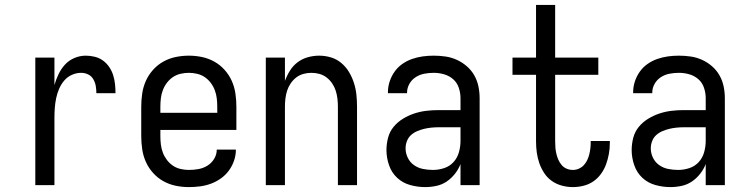

<svg xmlns="http://www.w3.org/2000/svg" viewBox="-20 -755 3040 783"><path d="M124 0V-520H202V-408Q208 -430 218.5 -452Q229 -474 245 -491.5Q261 -509 283.5 -518.5Q306 -528 330 -528Q348 -528 366.5 -523.5Q385 -519 400 -508Q415 -497 425.5 -481.5Q436 -466 441.5 -448.5Q447 -431 449 -412.5Q451 -394 451 -375H373Q373 -390 370.5 -404.5Q368 -419 360.5 -432Q353 -445 339.5 -451.5Q326 -458 311 -458Q291 -458 272.5 -449.5Q254 -441 241.5 -426Q229 -411 221 -392.5Q213 -374 209 -354.5Q205 -335 203.5 -315Q202 -295 202 -276V0Z M750 8Q723 8 696.5 2.5Q670 -3 646.5 -16Q623 -29 604.5 -49.5Q586 -70 575 -94.5Q564 -119 560 -146Q556 -173 556 -200V-320Q556 -347 560 -374Q564 -401 575 -425.5Q586 -450 604.5 -470.5Q623 -491 646.5 -504Q670 -517 696.5 -522.5Q723 -528 750 -528Q777 -528 803.5 -522.5Q830 -517 853.5 -504Q877 -491 895.5 -470.5Q914 -450 925 -425.5Q936 -401 940 -374Q944 -347 944 -320V-225H634V-200Q634 -183 636 -166Q638 -149 644 -133Q650 -117 660.5 -103Q671 -89 685 -79.5Q699 -70 716 -66Q733 -62 750 -62Q770 -62 789.5 -65.5Q809 -69 826 -79.5Q843 -90 853.5 -107.5Q864 -125 864 -145H942Q942 -122 934.5 -100Q927 -78 913.5 -59.5Q900 -41 881 -27.5Q862 -14 840.5 -6Q819 2 796 5Q773 8 750 8ZM866 -295V-320Q866 -337 864 -354Q862 -371 856 -387Q850 -403 839.5 -417Q829 -431 815 -440.5Q801 -450 784 -454Q767 -458 750 -458Q733 -458 716 -454Q699 -450 685 -440.5Q671 -431 660.5 -417Q650 -403 644 -387Q638 -371 636 -354Q634 -337 634 -320V-295Z M1064 0V-520H1142V-425Q1150 -447 1162.5 -467Q1175 -487 1193.5 -501Q1212 -515 1235 -521.5Q1258 -528 1281 -528Q1306 -528 1329.5 -521Q1353 -514 1372 -498Q1391 -482 1403.5 -461Q1416 -440 1423.5 -416.5Q1431 -393 1433.5 -368.5Q1436 -344 1436 -320V0H1358V-320Q1358 -337 1356 -353.5Q1354 -370 1349 -385.5Q1344 -401 1334.5 -415Q1325 -429 1312 -439Q1299 -449 1283 -453.5Q1267 -458 1250 -458Q1233 -458 1217 -453.5Q1201 -449 1188 -439Q1175 -429 1165.5 -415Q1156 -401 1151 -385.5Q1146 -370 1144 -353.5Q1142 -337 1142 -320V0Z M1714 8Q1683 8 1652.5 -0.5Q1622 -9 1599.5 -30Q1577 -51 1566.5 -81.5Q1556 -112 1556 -143Q1556 -168 1562.5 -193Q1569 -218 1585 -237.5Q1601 -257 1623 -270.5Q1645 -284 1669 -292Q1693 -300 1718 -303Q1743 -306 1769 -306H1858V-355Q1858 -376 1851 -397Q1844 -418 1828 -432Q1812 -446 1791 -452Q1770 -458 1749 -458Q1730 -458 1711 -454.5Q1692 -451 1675.5 -440.5Q1659 -430 1649.5 -413Q1640 -396 1640 -377V-375H1562V-378Q1562 -401 1569 -422.5Q1576 -444 1589 -462.5Q1602 -481 1620.5 -494Q1639 -507 1660.5 -514.5Q1682 -522 1704 -525Q1726 -528 1749 -528Q1773 -528 1797 -524.5Q1821 -521 1843 -511Q1865 -501 1883.5 -485Q1902 -469 1914 -448Q1926 -427 1931 -403Q1936 -379 1936 -355V0H1858V-86Q1850 -65 1835.5 -46.5Q1821 -28 1802 -15Q1783 -2 1760 3Q1737 8 1714 8ZM1746 -62Q1769 -62 1791.5 -69.5Q1814 -77 1829.5 -94Q1845 -111 1851.5 -134Q1858 -157 1858 -180V-236H1769Q1754 -236 1739 -234.5Q1724 -233 1709.5 -229.5Q1695 -226 1681 -220Q1667 -214 1656 -204Q1645 -194 1639.5 -179.5Q1634 -165 1634 -150Q1634 -130 1643 -111.5Q1652 -93 1668.5 -81.5Q1685 -70 1705 -66Q1725 -62 1746 -62Z M2316 8Q2294 8 2271.5 2Q2249 -4 2230.5 -17Q2212 -30 2199.5 -49Q2187 -68 2179.5 -89.5Q2172 -111 2169 -133.5Q2166 -156 2166 -179V-450H2070V-520H2166V-735H2244V-520H2420V-450H2244V-179Q2244 -166 2245 -153Q2246 -140 2249 -127.5Q2252 -115 2257 -103.5Q2262 -92 2270.5 -82Q2279 -72 2291 -67Q2303 -62 2316 -62Q2329 -62 2340.5 -67Q2352 -72 2360.5 -81Q2369 -90 2374.5 -101.5Q2380 -113 2383 -125Q2386 -137 2387.5 -149.5Q2389 -162 2389 -174V-180H2467V-171Q2467 -149 2463 -127Q2459 -105 2451.5 -84.5Q2444 -64 2431 -46Q2418 -28 2400 -15.5Q2382 -3 2360 2.5Q2338 8 2316 8Z M2714 8Q2683 8 2652.5 -0.5Q2622 -9 2599.5 -30Q2577 -51 2566.5 -81.5Q2556 -112 2556 -143Q2556 -168 2562.5 -193Q2569 -218 2585 -237.5Q2601 -257 2623 -270.5Q2645 -284 2669 -292Q2693 -300 2718 -303Q2743 -306 2769 -306H2858V-355Q2858 -376 2851 -397Q2844 -418 2828 -432Q2812 -446 2791 -452Q2770 -458 2749 -458Q2730 -458 2711 -454.5Q2692 -451 2675.5 -440.5Q2659 -430 2649.5 -413Q2640 -396 2640 -377V-375H2562V-378Q2562 -401 2569 -422.5Q2576 -444 2589 -462.5Q2602 -481 2620.5 -494Q2639 -507 2660.5 -514.5Q2682 -522 2704 -525Q2726 -528 2749 -528Q2773 -528 2797 -524.5Q2821 -521 2843 -511Q2865 -501 2883.5 -485Q2902 -469 2914 -448Q2926 -427 2931 -403Q2936 -379 2936 -355V0H2858V-86Q2850 -65 2835.5 -46.5Q2821 -28 2802 -15Q2783 -2 2760 3Q2737 8 2714 8ZM2746 -62Q2769 -62 2791.5 -69.5Q2814 -77 2829.5 -94Q2845 -111 2851.5 -134Q2858 -157 2858 -180V-236H2769Q2754 -236 2739 -234.5Q2724 -233 2709.5 -229.5Q2695 -226 2681 -220Q2667 -214 2656 -204Q2645 -194 2639.5 -179.5Q2634 -165 2634 -150Q2634 -130 2643 -111.5Q2652 -93 2668.5 -81.5Q2685 -70 2705 -66Q2725 -62 2746 -62Z"/></svg>

Font: Iosevka Term Curly
Style: Regular
Weight: 400
Designer: Belleve Invis
Foundry: Belleve Invis
Version: Version 32.3.0